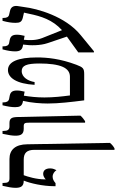

<svg xmlns="http://www.w3.org/2000/svg" viewBox="277 -964 927 1521"><g transform="rotate(-90 740.5 -203.5)"><path d="M153 -220C158 -231 167 -246 167 -269C167 -308 149 -325 123 -325C107 -325 91 -315 80 -305V-311C80 -380 102 -449 113 -479H236C288 -479 314 -456 314 -394V240H326C342 231 356 220 369 204L358 -451C357 -545 315 -592 241 -592H87C58 -592 52 -608 52 -637V-647H29C20 -607 13 -573 13 -544C13 -500 27 -479 69 -479H70V-478C49 -428 26 -327 26 -238V-227H50C66 -241 82 -250 101 -250C124 -250 141 -237 153 -220Z M529 7H541C555 -3 570 -12 585 -30L574 -527C573 -577 562 -592 525 -592H499C473 -592 464 -608 464 -637V-647H441C431 -599 426 -571 426 -544C426 -501 439 -479 481 -479H502C526 -479 529 -468 529 -438Z M706 0H914C960 0 968 -10 988 -62C1036 -190 1046 -293 1046 -374C1046 -525 1012 -604 946 -604C883 -604 837 -533 829 -393H851C859 -443 888 -495 938 -495C981 -495 998 -458 998 -354C998 -277 990 -211 971 -169C954 -132 929 -113 893 -113H745C737 -172 729 -244 729 -315C729 -375 735 -429 743 -478L775 -472C780 -495 784 -511 784 -533C784 -569 771 -584 743 -590L717 -595C699 -599 690 -614 690 -638V-647H667C657 -607 652 -574 652 -548C652 -513 660 -493 694 -486L702 -485C686 -417 681 -342 681 -289C681 -203 693 -101 706 0Z M1086 77H1095L1223 -28C1373 -150 1433 -374 1445 -475L1453 -527C1458 -563 1442 -582 1414 -588L1384 -595C1366 -599 1359 -615 1359 -638V-647H1336C1325 -607 1320 -575 1320 -545C1320 -510 1327 -494 1362 -486L1401 -477L1392 -437C1373 -344 1345 -251 1262 -176L1199 -334C1181 -381 1181 -432 1186 -478L1217 -472C1222 -495 1226 -511 1226 -532C1226 -566 1216 -583 1185 -590L1159 -595C1142 -599 1134 -614 1134 -638V-647H1110C1099 -608 1094 -574 1094 -548C1094 -509 1106 -492 1137 -486L1148 -484C1139 -425 1140 -347 1159 -291L1211 -137L1086 -47Z"/></g></svg>

Font: Noto Serif Hebrew ExtraCondensed SemiBold
Style: Regular
Weight: 600
Width: 2
Designer: Monotype Design Team
Foundry: Monotype Imaging Inc.
Version: Version 2.004